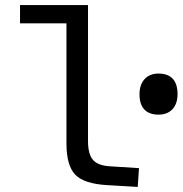

<svg xmlns="http://www.w3.org/2000/svg" viewBox="-20 -730 720 757"><path d="M242 -165V-638H59V-710H327V-174Q327 -121 347.5 -98.5Q368 -76 419 -74L528 -67L523 7L404 0Q312 -5 277 -41Q242 -77 242 -165ZM680 -359Q680 -321 660 -299.5Q640 -278 605 -278Q568 -278 549 -298.5Q530 -319 530 -358Q530 -396 550 -418Q570 -440 605 -440Q642 -440 661 -419.5Q680 -399 680 -359Z"/></svg>

Font: Intel One Mono
Style: Regular
Weight: 400
Monospace: yes
Designer: Fred Shallcrass
Foundry: Frere-Jones Type LLC
Version: Version 1.400;hotconv 1.1.0;makeotfexe 2.6.0;FJTRelease1.4